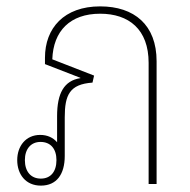

<svg xmlns="http://www.w3.org/2000/svg" viewBox="-20 -577 596 602"><path d="M108 5C158 5 183 -31 183 -88V-209C183 -279 198 -313 270 -318L275 -340L144 -391C147 -480 200 -534 294 -534C384 -534 446 -485 446 -380V0H471V-385C471 -499 401 -557 294 -557C181 -557 121 -489 121 -396V-376L232 -333V-332C181 -324 159 -285 159 -213V-131C147 -145 129 -154 106 -154C61 -154 34 -119 34 -75C34 -30 61 5 108 5ZM108 -17C77 -17 58 -39 58 -75C58 -110 77 -132 107 -132C139 -132 157 -110 157 -75C157 -39 139 -17 108 -17Z"/></svg>

Font: Noto Sans Thai Looped SemiCondensed Thin
Style: Regular
Weight: 100
Width: 4
Designer: Sasikarn Vongin, Ben Mitchell
Foundry: The Fontpad Ltd
Version: Version 1.001